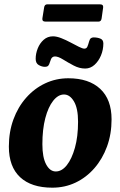

<svg xmlns="http://www.w3.org/2000/svg" viewBox="-20 -853 557 888"><path d="M222 15Q125 15 73 -33.5Q21 -82 21 -175Q21 -243 42 -300.5Q63 -358 101 -401Q139 -444 189 -467.5Q239 -491 296 -491Q391 -491 443.5 -442Q496 -393 496 -301Q496 -233 475 -175.5Q454 -118 416.5 -75Q379 -32 329.5 -8.5Q280 15 222 15ZM238 -60Q266 -60 289 -89Q312 -118 326.5 -169.5Q341 -221 341 -290Q341 -352 322 -384Q303 -416 276 -416Q249 -416 226 -387Q203 -358 189.5 -306.5Q176 -255 176 -186Q176 -125 193.5 -92.5Q211 -60 238 -60ZM145 -581Q145 -605 154.5 -629Q164 -653 182 -669Q200 -685 225 -685Q242 -685 263.5 -676.5Q285 -668 306.5 -656.5Q328 -645 345 -636.5Q362 -628 370 -628Q380 -628 384 -637Q388 -646 392 -661Q395 -672 400 -676Q405 -680 413 -680Q430 -680 444 -674.5Q458 -669 458 -652Q458 -623 447 -596.5Q436 -570 417 -553Q398 -536 374 -536Q347 -536 320.5 -550Q294 -564 271.5 -578Q249 -592 234 -592Q227 -592 221.5 -587.5Q216 -583 211 -566Q208 -555 203.5 -549.5Q199 -544 187 -544Q174 -544 159.5 -552Q145 -560 145 -581ZM184 -818Q186 -833 198.8 -833H442.2Q459 -833 457 -818L450 -768Q448 -753 435.2 -753H190.8Q174 -753 176 -768Z"/></svg>

Font: Alkatra
Style: Regular
Weight: 400
Designer: Suman Bhandary
Version: Version 1.100;gftools[0.9.22]